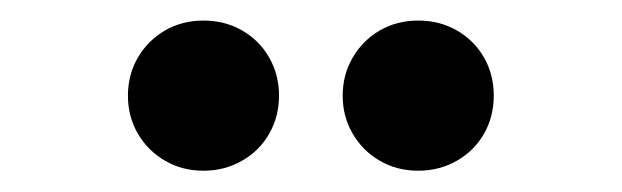

<svg xmlns="http://www.w3.org/2000/svg" viewBox="-20 -950 596 184"><path d="M308.4 -858.3Q308.4 -878.4 318 -894.8Q327.5 -911.2 343.9 -920.8Q360.3 -930.3 380.8 -930.3Q401.2 -930.3 417.9 -920.8Q434.5 -911.2 443.9 -894.8Q453.2 -878.4 453.2 -858.3Q453.2 -838.3 443.9 -821.9Q434.5 -805.5 417.9 -796Q401.2 -786.4 380.8 -786.4Q360.3 -786.4 343.9 -796Q327.5 -805.5 318 -821.9Q308.4 -838.3 308.4 -858.3ZM102.6 -858.3Q102.6 -878.4 112.1 -894.8Q121.7 -911.2 138.1 -920.8Q154.5 -930.3 175 -930.3Q195.4 -930.3 212 -920.8Q228.7 -911.2 238 -894.8Q247.4 -878.4 247.4 -858.3Q247.4 -838.3 238 -821.9Q228.7 -805.5 212 -796Q195.4 -786.4 175 -786.4Q154.5 -786.4 138.1 -796Q121.7 -805.5 112.1 -821.9Q102.6 -838.3 102.6 -858.3Z"/></svg>

Font: Tap Sans
Style: Regular
Weight: 400
Designer: Tap Payments
Foundry: Tap Payments
Version: Version 1.001;Glyphs 3.1.2 (3151)